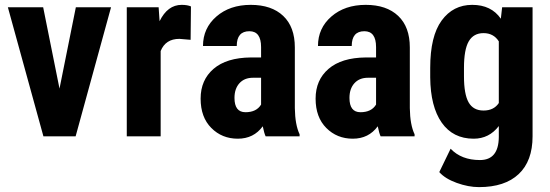

<svg xmlns="http://www.w3.org/2000/svg" viewBox="-20 -558 2250 786"><path d="M223.6 -195.3 290.5 -528.3H434.6L289.6 0H157.7L12.2 -528.3H156.7Z M637.7 0H499V-528.3H629.4L633.3 -471.2Q666 -538.1 723.6 -538.1Q747.1 -538.1 761.7 -531.7L760.3 -395L714.4 -398.9Q657.7 -398.9 637.7 -349.1Z M939.9 -157.2Q939.9 -98.6 984.9 -98.6Q1029.8 -98.6 1048.8 -129.9V-239.7H1015.6Q980.5 -239.7 960.2 -217.3Q939.9 -194.8 939.9 -157.2ZM1048.8 -365.2Q1048.8 -430.2 1001 -430.2Q949.2 -430.2 949.2 -369.6H811Q811 -442.9 866 -490.5Q920.9 -538.1 1006.3 -538.1Q1091.8 -538.1 1139.4 -492.9Q1187 -447.8 1187 -363.8V-115.2Q1188 -46.9 1206.5 -8.3V0H1067.4Q1061.5 -12.2 1055.7 -41Q1018.6 9.8 953.6 9.8Q888.7 9.8 845 -34.2Q801.3 -78.1 801.3 -154.3Q801.3 -230.5 854.2 -276.1Q907.2 -321.8 1006.8 -322.8H1048.8Z M1410.6 -157.2Q1410.6 -98.6 1455.6 -98.6Q1500.5 -98.6 1519.5 -129.9V-239.7H1486.3Q1451.2 -239.7 1430.9 -217.3Q1410.6 -194.8 1410.6 -157.2ZM1519.5 -365.2Q1519.5 -430.2 1471.7 -430.2Q1419.9 -430.2 1419.9 -369.6H1281.7Q1281.7 -442.9 1336.7 -490.5Q1391.6 -538.1 1477.1 -538.1Q1562.5 -538.1 1610.1 -492.9Q1657.7 -447.8 1657.7 -363.8V-115.2Q1658.7 -46.9 1677.2 -8.3V0H1538.1Q1532.2 -12.2 1526.4 -41Q1489.3 9.8 1424.3 9.8Q1359.4 9.8 1315.7 -34.2Q1272 -78.1 1272 -154.3Q1272 -230.5 1325 -276.1Q1377.9 -321.8 1477.5 -322.8H1519.5Z M1879.4 -245.6Q1879.4 -172.4 1898.4 -138.9Q1917.5 -105.5 1959.5 -105.5Q2001.5 -105.5 2022 -136.2V-388.7Q2000.5 -422.4 1959.5 -422.4Q1918.5 -422.4 1898.9 -388.7Q1879.4 -355 1879.4 -280.3ZM1824.7 50.8Q1868.7 97.2 1944.8 97.2Q2021 97.2 2022 3.4V-42Q1982.4 9.8 1918.9 9.8Q1834.5 9.8 1788.3 -55.9Q1742.2 -121.6 1741.2 -241.2V-280.3Q1741.2 -410.2 1788.1 -474.1Q1835 -538.1 1913.1 -538.1Q1991.2 -538.1 2030.3 -481.4L2035.6 -528.3H2160.2V0Q2160.2 101.1 2103.5 154.5Q2046.9 208 1940.9 208Q1897.5 208 1849.6 190.7Q1801.8 173.3 1778.3 146.5Z"/></svg>

Font: RobotoCondensed-Bold
Style: Bold
Weight: 700
Designer: Google
Version: Version 2.001240; 2014